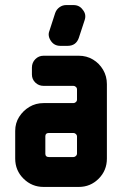

<svg xmlns="http://www.w3.org/2000/svg" viewBox="-20 -738 483 758"><path d="M314 -658 291 -588Q280 -557 247 -557H218Q195 -557 182 -575Q167 -596 175 -616L198 -687Q203 -701 215 -709.5Q227 -718 241 -718H270Q294 -718 307 -699Q322 -681 314 -658ZM402 -112Q402 -65 369.5 -32.5Q337 0 291 0H152Q106 0 73 -32.5Q40 -65 40 -112V-221Q40 -252 55.5 -276.5Q71 -301 96 -316Q121 -331 152 -331H270Q275 -331 279.5 -335Q284 -339 284 -345V-385Q284 -391 279.5 -395Q275 -399 270 -399H152Q133 -399 119.5 -412Q106 -425 106 -444V-471Q106 -491 119.5 -504.5Q133 -518 152 -518H291Q322 -518 347 -503Q372 -488 387 -462.5Q402 -437 402 -406ZM284 -131V-200Q284 -205 279.5 -209Q275 -213 270 -213H173Q159 -213 159 -200V-131Q159 -118 173 -118H270Q275 -118 279.5 -122Q284 -126 284 -131Z"/></svg>

Font: Monomaniac One
Style: Regular
Weight: 400
Version: Version 1.000; ttfautohint (v1.8.3)